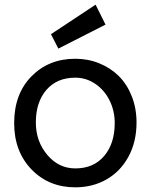

<svg xmlns="http://www.w3.org/2000/svg" viewBox="-20 -781 638 813"><path d="M465.8 -259.8Q465.8 -311.5 444.1 -355.5Q422.4 -399.4 383.8 -425.8Q345.2 -452.1 298.8 -452.1Q221.2 -452.1 176.5 -400.4Q131.8 -348.6 131.8 -262.2Q131.8 -182.6 180.2 -125.2Q228.5 -67.9 298.8 -67.9Q376.5 -67.9 421.1 -120.6Q465.8 -173.3 465.8 -259.8ZM40 -259.8Q40 -383.3 113.3 -457.8Q186.5 -532.2 298.8 -532.2Q353 -532.2 400.4 -512.9Q447.8 -493.7 482.7 -459.2Q517.6 -424.8 537.8 -373.8Q558.1 -322.8 558.1 -262.2Q558.1 -180.7 524.2 -117.9Q490.2 -55.2 431.4 -21.5Q372.6 12.2 298.8 12.2Q186.5 12.2 113.3 -63.7Q40 -139.6 40 -259.8ZM227.1 -575.2 195.8 -636.2 384.8 -761.2 426.8 -676.8Z"/></svg>

Font: ABeeZee
Style: Regular
Weight: 400
Designer: Anja Meiners
Foundry: Anja Meiners
Version: Version 1.002